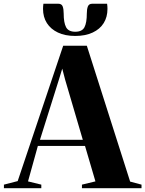

<svg xmlns="http://www.w3.org/2000/svg" viewBox="-78 -984 760 1004"><path d="M14.5 -37 252.5 -745H376L602.5 -34.5L662 -18.5V0H350.5V-18.5L421 -35.5L366.5 -221H120L68.5 -35.5L138 -18.5V0H-57.5V-18.5ZM355 -253 263 -566 247.5 -625 229.5 -566 131 -253ZM226.5 -964.5Q244.5 -964.5 249.8 -950.2Q255 -936 255 -913.5Q255 -865.5 267.5 -841.8Q280 -818 315.5 -818Q351.5 -818 363.8 -841.8Q376 -865.5 376 -913.5Q376 -936 381.5 -950.2Q387 -964.5 404.5 -964.5H482Q483 -958 483.5 -951.2Q484 -944.5 484 -937.5Q484 -895 464.2 -863.2Q444.5 -831.5 406.5 -813.8Q368.5 -796 315.5 -796Q262.5 -796 225 -813.8Q187.5 -831.5 167.2 -863.2Q147 -895 147 -937.5Q147 -944.5 147.5 -951.2Q148 -958 149 -964.5Z"/></svg>

Font: Merriweather 144pt
Style: Bold
Weight: 700
Version: Version 2.100